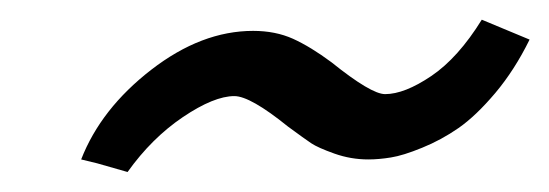

<svg xmlns="http://www.w3.org/2000/svg" viewBox="-20 -372 555 194"><path d="M78.1 -207 62 -210.9Q82 -262.2 132.8 -301.5Q183.6 -340.8 235.8 -340.8Q258.3 -340.8 276.1 -332.8Q293.9 -324.7 314.9 -309.1Q355 -276.9 369.1 -276.9Q388.7 -276.9 415.8 -295.2Q442.9 -313.5 466.8 -352.1L515.1 -332Q500 -301.3 480.5 -278.1Q460.9 -254.9 443.4 -242.7Q425.8 -230.5 406.5 -222.7Q387.2 -214.8 375 -212.9Q362.8 -210.9 352.1 -210.9Q334.5 -210.9 317.9 -216.8Q301.3 -222.7 294.4 -227.3Q287.6 -231.9 271 -244.1Q232.9 -274.9 216.8 -274.9Q196.3 -274.9 164.8 -253.7Q133.3 -232.4 108.9 -198.2Z"/></svg>

Font: Linux Libertine G
Style: Bold Italic
Weight: 700
Italic angle: -11.5°
Designer: Philipp H. Poll
Foundry: Philipp H. Poll
Version: Version 4.1.0